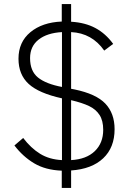

<svg xmlns="http://www.w3.org/2000/svg" viewBox="-20 -839 646 945"><path d="M330 0V86H284V1Q204 -2 148.5 -35Q93 -68 51 -123L94 -160Q132 -110 177.5 -82Q223 -54 285 -51V-355Q171 -380 121 -426Q71 -472 71 -550Q71 -632 129.5 -680.5Q188 -729 284 -733V-819H330V-732Q399 -728 449.5 -701Q500 -674 537 -623L493 -590Q433 -676 330 -681V-402L346 -399Q453 -377 498.5 -329Q544 -281 544 -203Q544 -113 488 -60Q432 -7 330 0ZM285 -411V-681Q212 -677 170 -644Q128 -611 128 -553Q128 -489 167 -457.5Q206 -426 285 -411ZM330 -51Q405 -55 446.5 -95Q488 -135 488 -200Q488 -245 470 -273Q452 -301 418.5 -317Q385 -333 330 -346Z"/></svg>

Font: IBM Plex Sans JP Light
Style: Regular
Weight: 300
Designer: Mike Abbink; Paul van der Laan; Pieter van Rosmalen; Wujin Sim; Yejin Wi; Jinhee Kim; Boomi Park; Yona Kim; Kichan Ma
Foundry: Sandoll Inc.
Version: Version 1.002